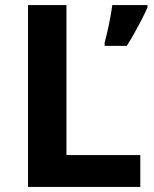

<svg xmlns="http://www.w3.org/2000/svg" viewBox="-20 -734 605 754"><path d="M90 0V-714H241V-125H531V0ZM559 -704Q549 -682 536.5 -657.5Q524 -633 509.5 -607Q495 -581 478 -554H391V-567Q395 -582 399.5 -600.5Q404 -619 408 -639Q412 -659 415.5 -678.5Q419 -698 421 -714H559Z"/></svg>

Font: Noto Sans Gujarati
Style: Regular
Weight: 400
Designer: Jelle Bosma - Monotype Design Team, Universal Thirst
Foundry: Monotype Imaging Inc.
Version: Version 2.102